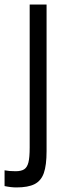

<svg xmlns="http://www.w3.org/2000/svg" viewBox="-35 -570 319 841"><path d="M-15 245V176Q5 180 33 180Q58 180 71 171.5Q84 163 89.5 141.5Q95 120 95 76V-550H169V92Q169 154 157 188Q145 222 116.5 236.5Q88 251 37 251Q13 251 -15 245Z"/></svg>

Font: Biryani Light
Style: Regular
Weight: 300
Designer: Dan Reynolds and Mathieu Réguer
Foundry: Dan Reynolds and Mathieu Réguer
Version: Version 1.004; ttfautohint (v1.1) -l 5 -r 5 -G 72 -x 0 -D la